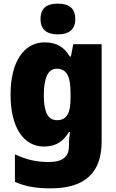

<svg xmlns="http://www.w3.org/2000/svg" viewBox="-20 -796 639 1056"><path d="M298 -776C241 -776 203 -755 203 -691C203 -629 242 -607 298 -607C354 -607 394 -629 394 -691C394 -755 355 -776 298 -776ZM226 -563C113 -563 38 -459 38 -275C38 -93 111 10 222 10C291 10 331 -22 359 -70H365C361 -46 359 -18 359 1V10C359 68 321 95 250 95C177 95 126 82 62 53V204C119 230 179 240 259 240C451 240 539 150 539 -17V-553H383L370 -485H364C334 -535 294 -563 226 -563ZM291 -418C350 -418 368 -372 368 -281V-256C368 -174 348 -135 293 -135C245 -135 221 -177 221 -272C221 -369 245 -418 291 -418Z"/></svg>

Font: Noto Sans Sinhala SemiCondensed Black
Style: Regular
Weight: 900
Width: 4
Designer: Jelle Bosma - Monotype Design Team
Foundry: Monotype Imaging Inc.
Version: Version 2.006